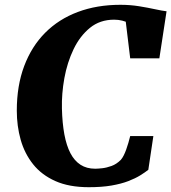

<svg xmlns="http://www.w3.org/2000/svg" viewBox="-20 -772 714 800"><path d="M350 8Q268 8 210.8 -17.5Q153.5 -43 118 -87.5Q82.5 -132 66.2 -189.5Q50 -247 50 -311Q50 -415 80.8 -496.8Q111.5 -578.5 168.2 -635.5Q225 -692.5 304.5 -722.2Q384 -752 481.5 -752Q522.5 -752 559.5 -746Q596.5 -740 626.2 -733.5Q656 -727 674 -725L644 -529H522.5L504 -681.5Q497 -684 489.2 -686Q481.5 -688 473.2 -689Q465 -690 455.5 -690Q396.5 -690 354.8 -656Q313 -622 286.5 -566.8Q260 -511.5 248.2 -446.5Q236.5 -381.5 238 -320Q239.5 -259 248.2 -212Q257 -165 273.5 -133.5Q290 -102 315.5 -85.5Q341 -69 376.5 -69Q387.5 -69 405.8 -71Q424 -73 444.8 -80.5Q465.5 -88 483.5 -106Q490 -113.5 495.5 -124.5Q501 -135.5 505.8 -148.8Q510.5 -162 514.8 -176.5Q519 -191 522.5 -205H619L598 -64.5Q584 -53.5 563.8 -41Q543.5 -28.5 514.2 -17.2Q485 -6 444.8 1Q404.5 8 350 8Z"/></svg>

Font: Merriweather 20pt Black
Style: Italic
Weight: 900
Italic angle: -7.8°
Version: Version 2.101